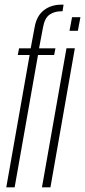

<svg xmlns="http://www.w3.org/2000/svg" viewBox="-20 -806 366 826"><path d="M7 0H43L143.5 -569.5H213L218.5 -598H148L165 -688Q172 -728 193 -742.8Q214 -757.5 243.5 -757.5H249L253.5 -786H244.5Q199.5 -786 168.5 -761.8Q137.5 -737.5 129 -689L112 -598H62L56.5 -569.5H107.5ZM160.5 0H197L302 -598.5H266ZM290 -732 279 -673.5H315L326 -732Z"/></svg>

Font: Anybody ExtraCondensed ExtraLight
Style: Italic
Weight: 250
Width: 2
Italic angle: -10°
Version: Version 1.113;gftools[0.9.25]